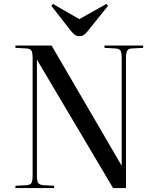

<svg xmlns="http://www.w3.org/2000/svg" viewBox="-20 -963 807 983"><path d="M59 0V-12L116 -15Q136 -16 141.5 -27.5Q147 -39 147 -66V-668Q147 -693 141 -703.5Q135 -714 114 -715L59 -718V-730H244L602 -116H603V-668Q603 -693 597 -703.5Q591 -714 570 -715L515 -718V-730H713V-718L656 -715Q637 -714 631 -703Q625 -692 625 -664V0H559L170 -656H169V-62Q169 -37 175 -27Q181 -17 202 -15L257 -12V0ZM386 -778Q373 -778 364 -784Q355 -790 342 -806L243 -933L251 -943L386 -865L525 -943L533 -933L426 -800Q418 -790 409 -784Q400 -778 386 -778Z"/></svg>

Font: Display Regular
Style: Regular
Weight: 400
Designer: Latin by Veronika Burian and Jose Scaglione. Greek by Irene Vlachou. Cyrillic by Vera Evstafieva.
Foundry: TypeTogether
Version: Version 3.002